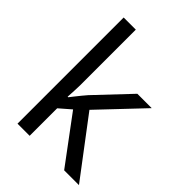

<svg xmlns="http://www.w3.org/2000/svg" viewBox="-219 -866 972 972"><g transform="rotate(45 267.0 -380.0)"><path d="M172 -363Q172 -347 170.5 -321Q169 -295 168 -276H172Q178 -284 190 -299Q202 -314 214.5 -329.5Q227 -345 236 -355L407 -536H510L293 -307L525 0H419L233 -250L172 -197V0H85V-760H172Z"/></g></svg>

Font: ugurmukhi25
Style: Book
Weight: 400
Designer: Jelle Bosma - Monotype Design Team
Foundry: Monotype Imaging Inc.
Version: Version 2.003